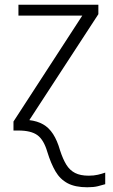

<svg xmlns="http://www.w3.org/2000/svg" viewBox="-20 -552 477 812"><path d="M349 240Q298 240 266 223Q234 206 214.5 172.5Q195 139 180 90Q165 39 138 19.5Q111 0 58 0H37V-38L328 -486H58V-532H396V-492L104 -44Q138 -40 162.5 -26Q187 -12 204.5 15Q222 42 234 84Q246 121 260.5 144.5Q275 168 297.5 179.5Q320 191 355 191Q377 191 394 187Q411 183 425 178V227Q412 231 394 235.5Q376 240 349 240Z"/></svg>

Font: Noto Sans Display Light
Style: Regular
Weight: 300
Designer: Monotype Design Team
Foundry: Monotype Imaging Inc.
Version: Version 2.003